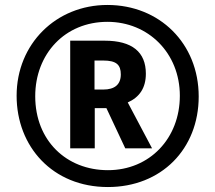

<svg xmlns="http://www.w3.org/2000/svg" viewBox="-20 -744 868 774"><path d="M415 10C630 10 781 -143 781 -355C781 -569 623 -724 413 -724C206 -724 47 -567 47 -358C47 -153 192 10 415 10ZM415 -58C248 -58 122 -177 122 -356C122 -527 242 -656 413 -656C578 -656 705 -530 705 -358C705 -187 584 -58 415 -58ZM263 -146H362V-308H409L485 -146H593L495 -331C542 -352 568 -389 568 -447C568 -534 513 -580 402 -580H263ZM396 -383H361V-500H396C449 -500 467 -483 467 -444C467 -403 442 -383 396 -383Z"/></svg>

Font: Noto Sans Gurmukhi Condensed ExtraBold
Style: Regular
Weight: 800
Width: 3
Designer: Jelle Bosma - Monotype Design Team
Foundry: Monotype Imaging Inc.
Version: Version 2.004